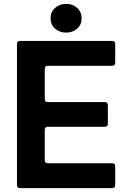

<svg xmlns="http://www.w3.org/2000/svg" viewBox="-20 -975 661 995"><path d="M84 0Q68 0 68 -16V-747Q68 -763 84 -763H561Q577 -763 577 -747V-650Q577 -634 561 -634H228Q212 -634 212 -618V-462Q212 -446 228 -446H523Q539 -446 539 -430V-334Q539 -318 523 -318H228Q212 -318 212 -302V-145Q212 -129 228 -129H561Q577 -129 577 -113V-16Q577 0 561 0ZM242 -880Q242 -913 265.5 -934Q289 -955 323 -955Q357 -955 380 -934Q403 -913 403 -880Q403 -847 380 -826.5Q357 -806 323 -806Q289 -806 265.5 -826.5Q242 -847 242 -880Z"/></svg>

Font: Open Sauce Two
Style: Bold
Weight: 700
Designer: Alfredo Marco Pradil
Foundry: Creative Sauce Fz LLC
Version: Version 1.477